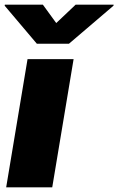

<svg xmlns="http://www.w3.org/2000/svg" viewBox="-22 -797 504 817"><path d="M4.3 0 95.2 -545.5H291.2L200.3 0ZM160.5 -777 217.3 -698.9 299.7 -777H461.6L460.9 -772.7L271.3 -610.8H134.9L-2.1 -772.7L-1.4 -777Z"/></svg>

Font: Karasuma Gothic
Style: Italic
Weight: 900
Italic angle: -9.39999°
Designer: Rasmus Andersson / Ryoko Nishizuka
Foundry: Genbu
Version: Version 1.00